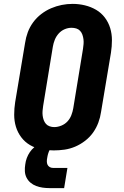

<svg xmlns="http://www.w3.org/2000/svg" viewBox="-20 -766 640 988"><path d="M256 8Q224 8 192.5 2Q161 -4 134.5 -19.5Q108 -35 89.5 -59.5Q71 -84 62 -113.5Q53 -143 53 -175.5Q53 -208 58 -240L109 -545Q113 -573 123 -600Q133 -627 150.5 -651Q168 -675 192 -693.5Q216 -712 243 -723.5Q270 -735 297.5 -740.5Q325 -746 354 -746Q386 -746 417 -738.5Q448 -731 474.5 -715.5Q501 -700 519.5 -675.5Q538 -651 547 -621.5Q556 -592 556 -559.5Q556 -527 551 -495L500 -190Q496 -162 486 -135Q476 -108 459 -84Q442 -60 418 -41.5Q394 -23 367 -11.5Q340 0 312 4Q284 8 256 8ZM259 -112Q277 -112 295.5 -119.5Q314 -127 327 -141Q340 -155 347 -173Q354 -191 357 -209L407 -514Q409 -527 410 -539.5Q411 -552 409.5 -564Q408 -576 404 -587.5Q400 -599 392 -607.5Q384 -616 372.5 -619.5Q361 -623 348 -623Q330 -623 312.5 -615.5Q295 -608 282 -593.5Q269 -579 262 -561.5Q255 -544 252 -526L202 -221Q200 -208 199 -195.5Q198 -183 199.5 -171Q201 -159 205 -148Q209 -137 216.5 -128.5Q224 -120 235.5 -116Q247 -112 259 -112ZM235 202Q217 202 199.5 199.5Q182 197 166 191Q150 185 137 174Q124 163 116.5 148Q109 133 108 115.5Q107 98 110 80Q112 63 118 47Q124 31 133.5 17Q143 3 156.5 -8.5Q170 -20 185.5 -27Q201 -34 217.5 -37Q234 -40 250 -40L244 0Q239 0 236.5 4Q234 8 232 12.5Q230 17 229 21Q228 25 226.5 29Q225 33 224.5 37.5Q224 42 223 46Q221 55 221 64.5Q221 74 224.5 81.5Q228 89 235.5 93.5Q243 98 252 98H327L310 202Z"/></svg>

Font: Iosevka Curly Slab HvEx
Style: Italic
Weight: 900
Width: 7
Italic angle: -9°
Monospace: yes
Designer: Belleve Invis
Foundry: Belleve Invis
Version: Version 11.1.0; ttfautohint (v1.8.3)